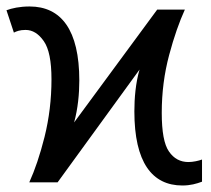

<svg xmlns="http://www.w3.org/2000/svg" viewBox="-25 -566 656 596"><path d="M153.8 0 408.2 -350.1C396 -308.6 392.1 -261.2 392.1 -220.2C392.1 -62.5 446.8 9.8 541 9.8C566.4 9.8 584.5 4.4 602.1 -2V-70.8C591.8 -66.9 574.2 -63 560.1 -63C534.7 -63 514.6 -73.7 499.5 -95.7C484.4 -117.2 477.1 -157.2 477.1 -215.8C477.1 -278.8 484.9 -338.4 500 -395C515.1 -451.7 531.7 -498.5 548.8 -536.1H462.9L205.1 -186C216.8 -228.5 221.2 -274.9 221.2 -315.9C221.2 -473.6 164.6 -545.9 66.9 -545.9C36.1 -545.9 12.2 -540.5 -4.9 -534.2L18.1 -464.8C25.9 -468.8 36.6 -473.1 54.2 -473.1C76.2 -473.1 94.7 -461.4 110.8 -438.5C127 -415.5 134.8 -376 134.8 -319.8C134.8 -257.3 127.4 -197.8 113.3 -141.1C99.1 -84.5 83 -37.6 65.9 0Z"/></svg>

Font: Avrile Sans
Style: Regular
Weight: 400
Designer: Monotype Design Team, Google (font), Stefan Peev (BGR Cyrillic), Cristiano Sobral (main changes)
Foundry: The Avrile Sans Project Authors
Version: Version 3.110